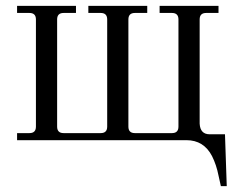

<svg xmlns="http://www.w3.org/2000/svg" viewBox="-20 -476 800 652"><path d="M38 0V-24H80Q102 -24 102 -46V-410Q102 -432 80 -432H38V-456H238V-432H196Q174 -432 174 -410V-46Q174 -24 196 -24H322Q344 -24 344 -46V-410Q344 -432 322 -432H280V-456H480V-432H438Q416 -432 416 -410V-46Q416 -24 438 -24H564Q586 -24 586 -46V-410Q586 -432 564 -432H522V-456H722V-432H680Q658 -432 658 -410V-56Q660 -20 692 -20H744L750 156H730L722 120Q715 84 700 54Q672 0 613 0Z"/></svg>

Font: Old Standard TT
Style: Regular
Weight: 400
Designer: Alexey Kryukov <alexios@thessalonica.org.ru>
Version: Version 2.2